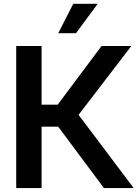

<svg xmlns="http://www.w3.org/2000/svg" viewBox="-20 -963 716 983"><path d="M63 0V-727.5H192.9V-427.2H275.4L500 -727.5H652.3L382.3 -375L664.6 0H512.2L277.8 -314.5H192.9V0ZM278.3 -793 355 -943.4H480L369.1 -793Z"/></svg>

Font: Inter 28pt SemiBold
Style: Regular
Weight: 600
Designer: Rasmus Andersson
Foundry: rsms
Version: Version 4.001;git-66647c0bb